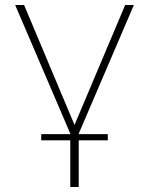

<svg xmlns="http://www.w3.org/2000/svg" viewBox="-20 -540 599 773"><path d="M263 213V25H146V0H263V-2L41 -520H77L280 -37L484 -520H519L297 -2V0H414V25H297V213Z"/></svg>

Font: Raleway ExtraLight
Style: Regular
Weight: 200
Designer: Matt McInerney, Pablo Impallari, Rodrigo Fuenzalida
Foundry: Matt McInerney, Pablo Impallari, Rodrigo Fuenzalida
Version: Version 4.026